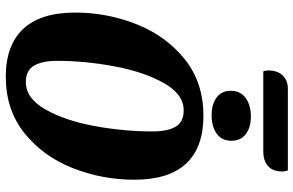

<svg xmlns="http://www.w3.org/2000/svg" viewBox="-200 -820 1039 680"><g transform="rotate(90 320.0 -479.5)"><path d="M616 -435Q616 -322 575 -217.5Q534 -113 451.5 -46.5Q369 20 251 20Q140 20 82 -41.5Q24 -103 24 -226Q24 -339 65.5 -443.5Q107 -548 189.5 -614Q272 -680 390 -680Q501 -680 558.5 -619Q616 -558 616 -435ZM195 -162Q195 -109 212 -80Q229 -51 270 -51Q328 -51 367.5 -121Q407 -191 426 -295Q445 -399 445 -500Q445 -552 428.5 -581Q412 -610 370 -610Q313 -610 273.5 -539.5Q234 -469 214.5 -365Q195 -261 195 -162ZM587 -958Q587 -952 585 -940Q581 -918 563 -905Q545 -892 518 -892H232Q229 -900 229 -910Q229 -942 246.5 -960.5Q264 -979 294 -979H583Q587 -967 587 -958ZM478 -779Q478 -745 453 -727Q428 -709 388 -709Q349 -709 325 -726.5Q301 -744 301 -777Q301 -811 326.5 -829.5Q352 -848 392 -848Q431 -848 454.5 -830Q478 -812 478 -779Z"/></g></svg>

Font: Sansita
Style: Bold Italic
Weight: 700
Italic angle: -11°
Designer: Pablo Cosgaya
Foundry: Omnibus-Type
Version: Version 1.006